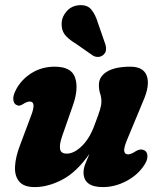

<svg xmlns="http://www.w3.org/2000/svg" viewBox="-20 -732 635 763"><path d="M550 -136Q564 -132 565.8 -114.8Q567.5 -97.5 554 -77Q528.5 -37 482.8 -12.8Q437 11.5 389 11.5Q312 11.5 312 -47Q312 -62.5 319 -80.8Q326 -99 335.5 -120.5Q284 -47.5 227.5 -18Q171 11.5 118 11.5Q74.5 11.5 56 -11Q37.5 -33.5 39.8 -71.8Q42 -110 60.5 -157.5L104 -273.5Q125 -328.5 98.5 -328.5Q87 -328.5 71 -318Q56.5 -308.5 46.5 -314.5Q35.5 -318.5 33 -334.5Q30.5 -350.5 43.5 -375.5Q65 -416.5 105.8 -441.8Q146.5 -467 197 -467Q263.5 -467 278.2 -424.2Q293 -381.5 271 -317L226.5 -189.5Q215.5 -157.5 218.8 -139.5Q222 -121.5 245 -121.5Q275 -121.5 306.5 -152.8Q338 -184 357.5 -240Q372 -278 377.5 -296.5Q383 -315 383 -329Q383 -345 378 -360Q373 -375 373 -394.5Q373 -428 405.5 -447.5Q438 -467 498 -467Q550.5 -467 563.5 -430Q576.5 -393 549 -330.5L487.5 -182.5Q472 -146.5 473.5 -132.5Q475 -118.5 489.5 -118.5Q501 -118.5 521 -132Q538.5 -141.5 550 -136ZM369.5 -640 399.5 -553.5Q402.5 -542.5 401 -532Q399.5 -521.5 390 -513.5Q381 -506 370 -505.8Q359 -505.5 349.5 -511L283.5 -557Q249.5 -577.5 236.5 -595.8Q223.5 -614 225 -642.5Q226.5 -666 244.8 -687Q263 -708 291.5 -711Q325.5 -714.5 342.2 -694.8Q359 -675 369.5 -640Z"/></svg>

Font: Fraunces 72pt S100
Style: Bold Italic
Weight: 700
Italic angle: -16°
Version: Version 1.000; ttfautohint (v1.8.3)